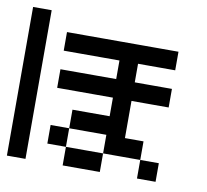

<svg xmlns="http://www.w3.org/2000/svg" viewBox="-62 -568 687 636"><g transform="rotate(10 281.0 -250.0)"><path d="M0 -62.5V-125H62.5V-62.5ZM0 -125V-187.5H62.5V-125ZM0 -187.5V-250H62.5V-187.5ZM0 -250V-312.5H62.5V-250ZM0 -312.5V-375H62.5V-312.5ZM0 -375V-437.5H62.5V-375ZM125 -62.5V-125H187.5V-62.5ZM187.5 -125V-187.5H250V-125ZM250 -125V-187.5H312.5V-125ZM187.5 0V-62.5H250V0ZM250 0V-62.5H312.5V0ZM312.5 -62.5V-125H375V-62.5ZM312.5 -125V-187.5H375V-125ZM312.5 -187.5V-250H375V-187.5ZM312.5 -250V-312.5H375V-250ZM312.5 -312.5V-375H375V-312.5ZM312.5 -375V-437.5H375V-375ZM125 -250V-312.5H187.5V-250ZM187.5 -250V-312.5H250V-250ZM250 -250V-312.5H312.5V-250ZM375 -250V-312.5H437.5V-250ZM437.5 -250V-312.5H500V-250ZM125 -375V-437.5H187.5V-375ZM187.5 -375V-437.5H250V-375ZM250 -375V-437.5H312.5V-375ZM375 -375V-437.5H437.5V-375ZM437.5 -375V-437.5H500V-375ZM0 -437.5V-500H62.5V-437.5ZM0 0V-62.5H62.5V0ZM375 -62.5V-125H437.5V-62.5ZM437.5 0V-62.5H500V0Z"/></g></svg>

Font: AprilSans
Style: Regular
Weight: 400
Designer: typesprite
Version: Version 1.001;PS 001.001;hotconv 1.0.88;makeotf.lib2.5.64775